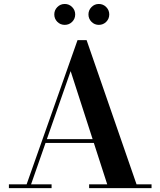

<svg xmlns="http://www.w3.org/2000/svg" viewBox="-20 -972 829 992"><path d="M209 -233.5V-253H523V-233.5ZM427.5 -764.5 685.5 -19.5H763V0H440.5V-19.5H534L345 -604.5L140.5 -19.5H246.5V0H26V-19.5H117.5L380.5 -764.5ZM490.5 -843.5Q468.5 -843.5 452.8 -859.2Q437 -875 437 -897.5Q437 -919.5 452.8 -935.5Q468.5 -951.5 490.5 -951.5Q513 -951.5 528.8 -935.5Q544.5 -919.5 544.5 -897.5Q544.5 -875 528.8 -859.2Q513 -843.5 490.5 -843.5ZM314.5 -843.5Q292 -843.5 276.2 -859.2Q260.5 -875 260.5 -897.5Q260.5 -919.5 276.2 -935.5Q292 -951.5 314.5 -951.5Q337 -951.5 352.8 -935.5Q368.5 -919.5 368.5 -897.5Q368.5 -875 352.8 -859.2Q337 -843.5 314.5 -843.5Z"/></svg>

Font: Bodoni Moda 11pt SemiBold
Style: Regular
Weight: 600
Designer: Owen Earl
Foundry: indestructible type
Version: Version 2.004